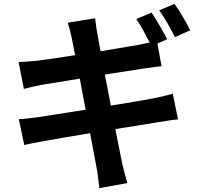

<svg xmlns="http://www.w3.org/2000/svg" viewBox="-20 -889 1040 989"><path d="M879 -869 800 -836C828 -798 860 -740 881 -698L960 -733C943 -768 906 -831 879 -869ZM77 -275 105 -142C128 -148 162 -154 205 -162C248 -170 342 -186 444 -203L478 -22C484 8 487 42 492 80L636 54C627 22 617 -14 610 -44L574 -224L791 -259C829 -265 870 -272 897 -274L870 -406C844 -399 807 -390 768 -382C723 -373 641 -360 551 -345L520 -505L720 -536C750 -540 790 -546 812 -548L791 -665L841 -687C822 -724 786 -787 761 -824L682 -791C705 -758 731 -709 751 -670L694 -658L498 -625L481 -718C476 -741 473 -775 470 -795L329 -772C336 -749 343 -725 349 -696L367 -605C281 -591 204 -580 169 -576C138 -573 108 -571 76 -569L103 -431C137 -440 163 -446 195 -452L391 -484L421 -324L181 -286C149 -282 104 -276 77 -275Z"/></svg>

Font: Noto Sans CJK SC
Style: Bold
Weight: 700
Designer: Ryoko NISHIZUKA 西塚涼子 (kana, bopomofo & ideographs); Paul D. Hunt (Latin, Greek & Cyrillic); Sandoll Communications 산돌커뮤니
Foundry: Adobe
Version: Version 2.004;hotconv 1.0.118;makeotfexe 2.5.65603